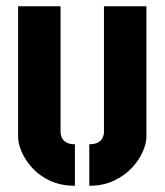

<svg xmlns="http://www.w3.org/2000/svg" viewBox="-20 -590 527 615"><path d="M266 5V-128Q284 -128 294.5 -134Q305 -140 309 -149Q313 -158 313 -167V-570H449V-151Q449 -131 437.5 -104.5Q426 -78 403 -53Q380 -28 345.5 -11.5Q311 5 266 5ZM220 5Q175 5 140.5 -11Q106 -27 83.5 -52Q61 -77 49.5 -103.5Q38 -130 38 -151V-570H174V-167Q174 -158 178 -149Q182 -140 192 -134Q202 -128 220 -128Z"/></svg>

Font: Stick No Bills ExtraBold
Style: Regular
Weight: 800
Version: Version 2.000